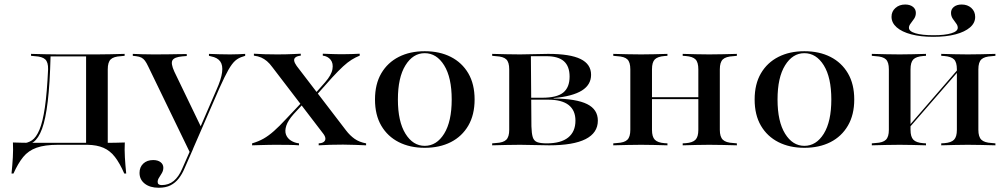

<svg xmlns="http://www.w3.org/2000/svg" viewBox="-20 -660 4567 872"><path d="M243.5 -2.4Q183.1 -2.4 146 10.9Q108.9 24.2 85.5 52.8Q62.1 81.5 41.1 128.2H32.3Q36.3 89.5 38.3 54.8Q40.3 20.2 38.7 -12.9Q61.3 -12.1 83.9 -11.7Q106.5 -11.3 128.2 -11.3H243.5H398.4V-2.4ZM79 1.6 80.6 -8.9Q105.6 -9.7 125 -22.6Q144.4 -35.5 159.3 -71Q174.2 -106.5 183.9 -172.6Q193.5 -238.7 198.4 -345.2Q199.2 -377.4 185.5 -390.3Q171.8 -403.2 138.7 -404.8L121 -406.5V-415.3Q156.5 -414.5 185.5 -413.7Q214.5 -412.9 247.6 -412.9H250.8H420.2Q453.2 -412.9 482.3 -413.7Q511.3 -414.5 546 -415.3V-406.5L529 -404.8Q496 -403.2 482.7 -390.3Q469.4 -377.4 469.4 -345.2V-207.3H371V-406.5L373.4 -404H205.6L209.7 -405.6Q206.5 -279 196.8 -198.8Q187.1 -118.5 171 -75Q154.8 -31.5 131.9 -14.9Q108.9 1.6 79 1.6ZM371 -2.4V-207.3H469.4V-2.4ZM371 -2.4 371.8 -10.5 450.8 -11.3H377.4H457.3Q479.8 -11.3 502 -11.7Q524.2 -12.1 546.8 -12.9Q545.2 20.2 547.2 54.8Q549.2 89.5 553.2 128.2H544.4Q524.2 81.5 502 52.8Q479.8 24.2 450 11.3Q420.2 -1.6 377.4 -2.4Z M842.7 33.1 653.2 -358.1Q645.2 -375 638.3 -384.3Q631.5 -393.5 622.2 -398.4Q612.9 -403.2 598.4 -404.8L583.1 -406.5V-415.3Q602.4 -414.5 625.8 -413.7Q649.2 -412.9 675.8 -412.9H679H684.7Q715.3 -412.9 741.5 -413.3Q767.7 -413.7 789.9 -414.1Q812.1 -414.5 828.2 -414.5V-405.6L808.1 -404Q771.8 -400.8 763.3 -386.3Q754.8 -371.8 771.8 -334.7L893.5 -82.3L884.7 -71L962.9 -251.6Q984.7 -300 988.7 -331.9Q992.7 -363.7 980.2 -381Q967.7 -398.4 938.7 -404L929 -406.5V-415.3Q950 -414.5 973.8 -413.7Q997.6 -412.9 1025 -412.9Q1046.8 -412.9 1062.9 -413.7Q1079 -414.5 1093.5 -415.3V-406.5L1083.9 -403.2Q1063.7 -397.6 1048.8 -384.7Q1033.9 -371.8 1017.3 -342.7Q1000.8 -313.7 976.6 -259.7L849.2 33.1ZM700.8 192.7Q661.3 192.7 637.5 174.2Q613.7 155.6 613.7 125Q613.7 99.2 630.6 83.1Q647.6 66.9 675.8 66.9Q696.8 66.9 709.3 76.6Q721.8 86.3 721.8 101.6Q721.8 114.5 715.3 125.8Q708.9 137.1 702.4 146.8Q696 156.5 696 166.1Q696 180.6 714.5 180.6Q746 180.6 769 161.7Q791.9 142.7 807.3 106.5L849.2 11.3L857.3 15.3L817.7 105.6Q807.3 130.6 791.9 150.4Q776.6 170.2 754.8 181.5Q733.1 192.7 700.8 192.7Z M1427.4 0V-8.9Q1443.5 -9.7 1451.2 -16.1Q1458.9 -22.6 1457.7 -32.7Q1456.5 -42.7 1446 -55.6L1217.7 -354Q1204.8 -371.8 1192.3 -382.3Q1179.8 -392.7 1166.1 -398.8Q1152.4 -404.8 1133.1 -407.3V-416.1Q1154.8 -414.5 1182.7 -413.7Q1210.5 -412.9 1238.7 -412.9Q1258.9 -412.9 1277 -413.3Q1295.2 -413.7 1312.1 -414.5Q1329 -415.3 1346 -416.1V-407.3Q1329.8 -405.6 1322.2 -399.6Q1314.5 -393.5 1316.1 -383.9Q1317.7 -374.2 1327.4 -360.5L1551.6 -67.7Q1569.4 -44.4 1590.7 -29.4Q1612.1 -14.5 1642.7 -8.9V0Q1620.2 -0.8 1592.7 -2Q1565.3 -3.2 1537.9 -3.2Q1509.7 -3.2 1479.8 -2.4Q1450 -1.6 1427.4 0ZM1125 0V-8.9Q1154.8 -17.7 1177.4 -30.6Q1200 -43.5 1224.2 -64.9Q1248.4 -86.3 1279 -119.4L1359.7 -204.8L1366.9 -199.2L1313.7 -141.9Q1287.9 -112.9 1280.2 -89.1Q1272.6 -65.3 1279 -48.4Q1285.5 -31.5 1301.6 -21.4Q1317.7 -11.3 1337.9 -8.9V0Q1319.4 -1.6 1289.9 -2Q1260.5 -2.4 1229 -2.4Q1213.7 -2.4 1198.8 -2Q1183.9 -1.6 1166.1 -1.2Q1148.4 -0.8 1125 0ZM1408.1 -217.7 1401.6 -224.2 1456.5 -286.3Q1485.5 -319.4 1489.9 -346Q1494.4 -372.6 1481.5 -388.7Q1468.5 -404.8 1446 -407.3V-416.1Q1464.5 -415.3 1478.2 -414.9Q1491.9 -414.5 1505.2 -414.1Q1518.5 -413.7 1533.9 -413.7Q1558.9 -413.7 1577.8 -414.5Q1596.8 -415.3 1613.7 -416.1V-407.3Q1595.2 -400 1577 -388.7Q1558.9 -377.4 1538.3 -358.5Q1517.7 -339.5 1488.7 -308.1Z M1908.9 11.3Q1841.9 11.3 1791.1 -14.5Q1740.3 -40.3 1711.7 -89.1Q1683.1 -137.9 1683.1 -208.1Q1683.1 -278.2 1711.7 -327Q1740.3 -375.8 1791.1 -401.6Q1841.9 -427.4 1908.9 -427.4Q1976.6 -427.4 2027.4 -401.6Q2078.2 -375.8 2106.9 -327Q2135.5 -278.2 2135.5 -208.1Q2135.5 -138.7 2106.9 -89.5Q2078.2 -40.3 2027.4 -14.5Q1976.6 11.3 1908.9 11.3ZM1908.9 2.4Q1962.9 2.4 1997.2 -52.8Q2031.5 -108.1 2031.5 -208.1Q2031.5 -308.1 1997.2 -363.3Q1962.9 -418.5 1908.9 -418.5Q1855.6 -418.5 1821.4 -363.3Q1787.1 -308.1 1787.1 -208.1Q1787.1 -108.1 1821.4 -52.8Q1855.6 2.4 1908.9 2.4Z M2341.9 -2.4Q2308.9 -2.4 2279.8 -1.6Q2250.8 -0.8 2215.3 0V-8.9L2233.1 -10.5Q2266.1 -12.1 2279.4 -25.4Q2292.7 -38.7 2292.7 -70.2V-345.2Q2292.7 -377.4 2279.4 -390.3Q2266.1 -403.2 2233.1 -404.8L2215.3 -406.5V-415.3Q2250.8 -414.5 2279.8 -413.7Q2308.9 -412.9 2341.9 -412.9Q2375 -412.9 2406 -414.1Q2437.1 -415.3 2469.4 -415.3Q2569.4 -415.3 2616.9 -391.9Q2664.5 -368.5 2664.5 -320.2Q2664.5 -275 2622.6 -248.8Q2580.6 -222.6 2494.4 -214.5V-212.9Q2598.4 -211.3 2646.8 -187.1Q2695.2 -162.9 2695.2 -112.1Q2695.2 -56.5 2639.5 -28.2Q2583.9 0 2474.2 0Q2443.5 0 2409.7 -1.2Q2375.8 -2.4 2342.7 -2.4ZM2393.5 -86.3Q2394.4 -54 2399.6 -37.1Q2404.8 -20.2 2419.8 -14.5Q2434.7 -8.9 2463.7 -8.9H2462.9Q2527.4 -8.9 2560.5 -35.5Q2593.5 -62.1 2593.5 -112.1Q2593.5 -158.9 2562.5 -183.1Q2531.5 -207.3 2469.4 -207.3H2363.7V-216.1H2441.9Q2508.9 -216.1 2537.9 -239.5Q2566.9 -262.9 2566.9 -312.1Q2566.9 -358.9 2541.1 -381.9Q2515.3 -404.8 2461.3 -404.8H2388.7L2391.1 -406.5Z M3200.8 -2.4Q3169.4 -2.4 3142.3 -1.6Q3115.3 -0.8 3080.6 0V-8.9L3094.4 -9.7Q3125.8 -12.1 3138.7 -25.4Q3151.6 -38.7 3151.6 -70.2V-207.3H3249.2V-70.2Q3249.2 -38.7 3262.9 -25.4Q3276.6 -12.1 3309.7 -10.5L3326.6 -8.9V0Q3291.9 -0.8 3262.9 -1.6Q3233.9 -2.4 3200.8 -2.4ZM2891.9 -2.4Q2858.9 -2.4 2829.8 -1.6Q2800.8 -0.8 2765.3 0V-8.9L2783.1 -10.5Q2816.1 -12.1 2829.4 -25.4Q2842.7 -38.7 2842.7 -70.2V-345.2Q2842.7 -377.4 2829.4 -390.3Q2816.1 -403.2 2783.1 -404.8L2765.3 -406.5V-415.3Q2800.8 -414.5 2829.8 -413.7Q2858.9 -412.9 2891.9 -412.9Q2923.4 -412.9 2950.4 -413.7Q2977.4 -414.5 3011.3 -415.3V-406.5L2998.4 -405.6Q2966.9 -403.2 2954 -390.3Q2941.1 -377.4 2941.1 -345.2V-70.2Q2941.1 -38.7 2954 -25.4Q2966.9 -12.1 2998.4 -9.7L3011.3 -8.9V0Q2977.4 -0.8 2950.4 -1.6Q2923.4 -2.4 2891.9 -2.4ZM3151.6 -207.3V-345.2Q3151.6 -377.4 3138.7 -390.3Q3125.8 -403.2 3094.4 -405.6L3080.6 -406.5V-415.3Q3115.3 -414.5 3142.3 -413.7Q3169.4 -412.9 3200.8 -412.9Q3233.9 -412.9 3262.9 -413.7Q3291.9 -414.5 3326.6 -415.3V-406.5L3309.7 -404.8Q3276.6 -403.2 3262.9 -390.3Q3249.2 -377.4 3249.2 -345.2V-207.3ZM2907.3 -209.7V-218.5H3186.3V-209.7Z M3633.1 11.3Q3566.1 11.3 3515.3 -14.5Q3464.5 -40.3 3435.9 -89.1Q3407.3 -137.9 3407.3 -208.1Q3407.3 -278.2 3435.9 -327Q3464.5 -375.8 3515.3 -401.6Q3566.1 -427.4 3633.1 -427.4Q3700.8 -427.4 3751.6 -401.6Q3802.4 -375.8 3831 -327Q3859.7 -278.2 3859.7 -208.1Q3859.7 -138.7 3831 -89.5Q3802.4 -40.3 3751.6 -14.5Q3700.8 11.3 3633.1 11.3ZM3633.1 2.4Q3687.1 2.4 3721.4 -52.8Q3755.6 -108.1 3755.6 -208.1Q3755.6 -308.1 3721.4 -363.3Q3687.1 -418.5 3633.1 -418.5Q3579.8 -418.5 3545.6 -363.3Q3511.3 -308.1 3511.3 -208.1Q3511.3 -108.1 3545.6 -52.8Q3579.8 2.4 3633.1 2.4Z M4375 -2.4Q4343.5 -2.4 4316.5 -1.6Q4289.5 -0.8 4254.8 0V-8.9L4268.5 -9.7Q4300 -12.1 4312.9 -25.4Q4325.8 -38.7 4325.8 -70.2V-207.3H4423.4V-70.2Q4423.4 -38.7 4437.1 -25.4Q4450.8 -12.1 4483.9 -10.5L4500.8 -8.9V0Q4466.1 -0.8 4437.1 -1.6Q4408.1 -2.4 4375 -2.4ZM4066.1 -2.4Q4033.1 -2.4 4004 -1.6Q3975 -0.8 3939.5 0V-8.9L3957.3 -10.5Q3990.3 -12.1 4003.6 -25.4Q4016.9 -38.7 4016.9 -70.2V-345.2Q4016.9 -377.4 4003.6 -390.3Q3990.3 -403.2 3957.3 -404.8L3939.5 -406.5V-415.3Q3975 -414.5 4004 -413.7Q4033.1 -412.9 4066.1 -412.9Q4097.6 -412.9 4124.6 -413.7Q4151.6 -414.5 4185.5 -415.3V-406.5L4172.6 -405.6Q4141.1 -403.2 4128.2 -390.3Q4115.3 -377.4 4115.3 -345.2V-70.2Q4115.3 -38.7 4128.2 -25.4Q4141.1 -12.1 4172.6 -9.7L4185.5 -8.9V0Q4151.6 -0.8 4124.6 -1.6Q4097.6 -2.4 4066.1 -2.4ZM4325.8 -207.3V-345.2Q4325.8 -377.4 4312.9 -390.3Q4300 -403.2 4268.5 -405.6L4254.8 -406.5V-415.3Q4289.5 -414.5 4316.5 -413.7Q4343.5 -412.9 4375 -412.9Q4408.1 -412.9 4437.1 -413.7Q4466.1 -414.5 4500.8 -415.3V-406.5L4483.9 -404.8Q4450.8 -403.2 4437.1 -390.3Q4423.4 -377.4 4423.4 -345.2V-207.3ZM4076.6 -41.9 4075.8 -50.8 4356.5 -375 4358.1 -366.1ZM4218.5 -492.7Q4161.3 -492.7 4118.5 -504Q4075.8 -515.3 4052.4 -535.9Q4029 -556.5 4029 -583.9Q4029 -608.1 4046.8 -623.8Q4064.5 -639.5 4091.1 -639.5Q4112.9 -639.5 4126.2 -629Q4139.5 -618.5 4139.5 -601.6Q4139.5 -587.1 4131.9 -575.4Q4124.2 -563.7 4116.1 -553.6Q4108.1 -543.5 4108.1 -533.9Q4108.1 -517.7 4137.5 -508.9Q4166.9 -500 4220.2 -500Q4271.8 -500 4300.8 -508.9Q4329.8 -517.7 4329.8 -533.9Q4329.8 -544.4 4322.2 -554Q4314.5 -563.7 4306.9 -575.4Q4299.2 -587.1 4299.2 -601.6Q4299.2 -618.5 4312.5 -629Q4325.8 -639.5 4347.6 -639.5Q4374.2 -639.5 4391.5 -623.8Q4408.9 -608.1 4408.9 -583.1Q4408.9 -555.6 4385.5 -535.5Q4362.1 -515.3 4319.8 -504Q4277.4 -492.7 4218.5 -492.7Z"/></svg>

Font: Playfair 144pt SemiExpanded SemiBold
Style: Regular
Weight: 600
Width: 6
Designer: Claus Eggers Sørensen
Foundry: Claus Eggers Sørensen
Version: Version 2.203